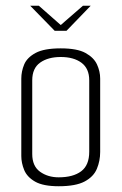

<svg xmlns="http://www.w3.org/2000/svg" viewBox="-20 -643 423 667"><path d="M85 -623H115L191 -556L268 -623H295L211 -536H170ZM184 4Q130 4 102 -12Q74 -28 64 -52.5Q54 -77 54 -101V-370Q54 -395 64 -419Q74 -443 103.5 -459Q133 -475 191 -475Q248 -475 277 -459Q306 -443 317 -419Q328 -395 328 -370V-115Q328 -84 316.5 -56.5Q305 -29 274 -12.5Q243 4 184 4ZM184 -27Q234 -27 262 -48Q290 -69 290 -116V-364Q290 -405 263 -425Q236 -445 191 -445Q147 -445 119.5 -425.5Q92 -406 92 -364V-108Q92 -66 119 -46.5Q146 -27 184 -27Z"/></svg>

Font: Smooch Sans Thin Light
Style: Regular
Weight: 300
Version: Version 1.010